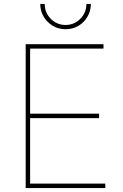

<svg xmlns="http://www.w3.org/2000/svg" viewBox="-20 -951 621 971"><path d="M109.9 0V-727.5H503.4V-705.1H132.3V-376H481V-353.5H132.3V-22.5H512.7V0ZM311.5 -803.2Q275.9 -803.2 246.8 -820.6Q217.8 -837.9 200.7 -866.9Q183.6 -896 183.6 -931.2H206.1Q206.1 -886.7 237.1 -855.7Q268.1 -824.7 311.5 -824.7Q355 -824.7 386 -855.7Q417 -886.7 417 -931.2H439.5Q439.5 -896 422.4 -866.7Q405.3 -837.4 376.5 -820.3Q347.7 -803.2 311.5 -803.2Z"/></svg>

Font: Inter 16pt Thin
Style: Regular
Weight: 250
Version: Version 4.001;git-66647c0bb